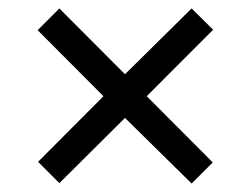

<svg xmlns="http://www.w3.org/2000/svg" viewBox="-20 -580 591 453"><path d="M224.1 -353 68.8 -508.8 120.1 -560.1 274.9 -404.8 432.1 -560.1 482.9 -509.8 326.2 -353 481.9 -196.8 432.1 -147 274.9 -301.8 120.1 -147.9 69.8 -198.2Z"/></svg>

Font: Droid Sans
Style: Regular
Weight: 400
Version: Version 1.00 build 113